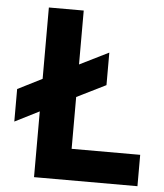

<svg xmlns="http://www.w3.org/2000/svg" viewBox="-52 -776 705 823"><g transform="rotate(5 300.0 -365.0)"><path d="M125 0H570V-135H275V-358L400 -420V-560L275 -498V-730H125V-423L20 -370V-230L125 -283Z"/></g></svg>

Font: JetBrains Mono ExtraBold
Style: Regular
Weight: 800
Monospace: yes
Designer: Philipp Nurullin, Konstantin Bulenkov
Foundry: JetBrains
Version: Version 2.305